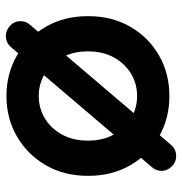

<svg xmlns="http://www.w3.org/2000/svg" viewBox="-3 -584 620 654"><g transform="rotate(-90 307.0 -257.0)"><path d="M103 33Q81 33 66.5 17.5Q52 2 52 -16Q52 -36 65 -50L473 -529Q488 -547 511 -547Q531 -547 546.5 -532.5Q562 -518 562 -497Q562 -479 549 -464L141 15Q126 33 103 33ZM579 -267Q579 -185 542.5 -122.5Q506 -60 444.5 -25Q383 10 307 10Q231 10 169.5 -25Q108 -60 71.5 -122.5Q35 -185 35 -267Q35 -349 71.5 -411.5Q108 -474 169.5 -509.5Q231 -545 307 -545Q383 -545 444.5 -509.5Q506 -474 542.5 -411.5Q579 -349 579 -267ZM459 -267Q459 -318 438.5 -355.5Q418 -393 383.5 -414Q349 -435 307 -435Q265 -435 230.5 -414Q196 -393 175.5 -355.5Q155 -318 155 -267Q155 -217 175.5 -179.5Q196 -142 230.5 -121Q265 -100 307 -100Q349 -100 383.5 -121Q418 -142 438.5 -179.5Q459 -217 459 -267Z"/></g></svg>

Font: Quicksand Light
Style: Bold
Weight: 700
Version: Version 3.004